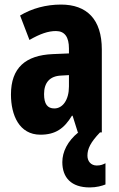

<svg xmlns="http://www.w3.org/2000/svg" viewBox="-20 -631 520 841"><path d="M363 51C363 21 376 -7 418 -51H426V-414C426 -547 360 -611 247 -611C182 -611 119 -594 68 -563L109 -456C156 -483 191 -495 225 -495C264 -495 282 -468 282 -419V-397L211 -394C92 -389 28 -334 28 -217C28 -127 64 -41 157 -41C223 -41 261 -68 295 -124H298L321 -51H323C276 -13 253 34 253 79C253 147 292 190 373 190C403 190 427 183 442 177V84C432 89 422 94 404 94C378 94 363 75 363 51ZM248 -300 282 -302V-252C282 -194 255 -156 218 -156C188 -156 173 -175 173 -219C173 -269 198 -298 248 -300Z"/></svg>

Font: Noto Sans Tamil UI ExtraCondensed ExtraBold
Style: Regular
Weight: 800
Width: 2
Designer: Jelle Bosma - Monotype Design Team
Foundry: Monotype Imaging Inc.
Version: Version 2.004